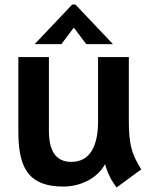

<svg xmlns="http://www.w3.org/2000/svg" viewBox="-20 -813 668 848"><path d="M495 15 604 -65C559 -135 549 -181 549 -283V-561H413V-275C413 -171 379 -98 295 -98C223 -98 196 -152 196 -235V-561H61V-236C61 -87 94 11 260 11C335 11 410 -25 444 -88C456 -45 474 -12 495 15ZM133 -618H251L306 -691L361 -618H479L313 -793H299Z"/></svg>

Font: Swile Sans
Style: Bold
Weight: 700
Designer: Lord
Foundry: Lord
Version: Version 1.477;FEAKit 1.0